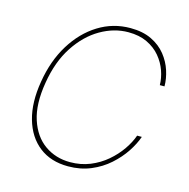

<svg xmlns="http://www.w3.org/2000/svg" viewBox="-109 -842 941 958"><g transform="rotate(15 361.5 -363.5)"><path d="M687.5 -500H663.4Q663 -536.2 649.7 -573.9Q636.4 -611.5 609.6 -643.5Q582.7 -675.4 541.7 -695Q500.7 -714.5 444.6 -714.5Q370.4 -714.5 300.4 -673.8Q230.5 -633.2 179.2 -554.9Q127.8 -476.6 109.4 -363.6Q90.2 -249.3 115.8 -171.2Q141.3 -93 198.2 -52.9Q255 -12.8 329.5 -12.8Q384.9 -12.8 432.4 -32.1Q479.8 -51.5 517 -83.3Q554.3 -115.1 580.4 -152.9Q606.5 -190.7 619.3 -227.3H643.5Q630.3 -188.9 603 -147.5Q575.6 -106.2 535.3 -70.3Q495 -34.4 442.3 -12.3Q389.6 9.9 325.3 9.9Q235.8 9.9 175.8 -36.9Q115.8 -83.8 91.8 -168Q67.8 -252.1 86.6 -363.6Q104.8 -475.1 156.6 -559.3Q208.5 -643.5 283.9 -690.3Q359.4 -737.2 448.9 -737.2Q513.1 -737.2 558.6 -715.2Q604 -693.2 632.5 -657.5Q660.9 -621.8 674.2 -580.4Q687.5 -539.1 687.5 -500Z"/></g></svg>

Font: Inter Thin  BETA
Style: Italic
Weight: 100
Italic angle: -9.39999°
Designer: Rasmus Andersson
Foundry: rsms
Version: Version 3.011;git-f93a4a705